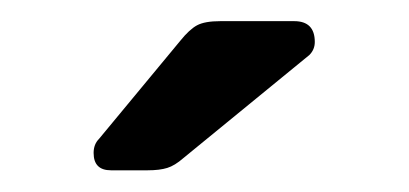

<svg xmlns="http://www.w3.org/2000/svg" viewBox="-20 -752 377 177"><path d="M82.3 -595Q66.3 -595 66.3 -611Q66.3 -619 71.3 -624L146.1 -714.3Q154.6 -724.9 161.7 -728.7Q168.8 -732.5 183.1 -732.5H251.2Q270.2 -732.5 270.2 -713.3Q270.2 -706.3 265.2 -701.3L149.1 -606.3Q141.1 -599.3 134.2 -597.2Q127.2 -595 116.1 -595Z"/></svg>

Font: Rubik Light
Style: Regular
Weight: 300
Designer: Hubert and Fischer
Foundry: Hubert and Fischer
Version: Version 2.300;gftools[0.9.30]